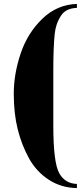

<svg xmlns="http://www.w3.org/2000/svg" viewBox="-20 -798 411 976"><path d="M371 -778V-758Q314 -756 290 -718Q263 -677 258 -625Q251 -554 251 -446V-159Q251 31 282 84Q311 135 371 137V158Q292 157 228.5 116Q165 75 127.5 7Q90 -61 70 -141Q50 -221 50 -321.5Q50 -422 85 -526Q120 -630 195 -702.5Q270 -775 371 -778Z"/></svg>

Font: SVN-Abril Fatface
Style: Regular
Weight: 400
Designer: Veronika Burian, Jos? Scaglione
Foundry: TypeTogether
Version: Version 1.001